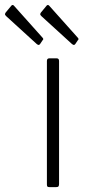

<svg xmlns="http://www.w3.org/2000/svg" viewBox="-105 -770 351 790"><path d="M138 -13Q138 -6 135.5 -3Q133 0 125 0H100Q92 0 90 -2.5Q88 -5 88 -11V-519Q88 -530 98 -530H128Q138 -530 138 -519ZM-58 -747Q-53 -752 -48 -747L70 -615Q76 -609 70 -604L60 -589Q57 -585 54 -585Q51 -585 46 -589L-79 -703Q-84 -708 -84.5 -710.5Q-85 -713 -82 -718ZM87 -747Q92 -752 97 -747L215 -615Q221 -609 215 -604L205 -589Q202 -585 199 -585Q196 -585 191 -589L66 -703Q61 -708 60.5 -710.5Q60 -713 63 -718Z"/></svg>

Font: Libre Franklin ExtraLight
Style: Regular
Weight: 250
Designer: Pablo Impallari, Rodrigo Fuenzalida, Nhung Nguyen
Foundry: Impallari Type
Version: Version 3.000